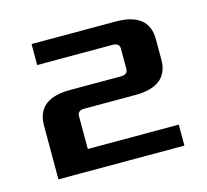

<svg xmlns="http://www.w3.org/2000/svg" viewBox="-66 -735 572 530"><g transform="rotate(-15 220.0 -470.0)"><path d="M40 -280V-434Q40 -510 135 -510H280Q300 -510 300 -526V-584Q300 -600 280 -600H65V-660H305Q400 -660 400 -584V-526Q400 -450 305 -450H160Q140 -450 140 -434V-340H400V-280Z"/></g></svg>

Font: Xolonium
Style: Regular
Weight: 400
Designer: Severin Meyer
Version: Version 4.2